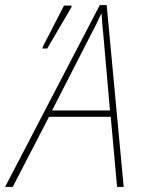

<svg xmlns="http://www.w3.org/2000/svg" viewBox="-67 -736 563 756"><path d="M-47 0 326 -716H353L420 0H394L369 -276H126L-17 0ZM138 -301H366L340 -598Q338 -618 336 -639.5Q334 -661 333 -681H331Q322 -661 312 -640.5Q302 -620 290 -598ZM100 -545 102 -553 185 -714H215L214 -707L119 -545Z"/></svg>

Font: Noto Sans SemiCondensed Thin
Style: Italic
Weight: 100
Width: 4
Italic angle: -12°
Designer: Monotype Design Team
Foundry: Monotype Imaging Inc.
Version: Version 2.013; ttfautohint (v1.8.4.7-5d5b)